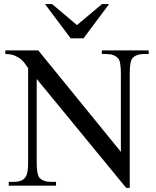

<svg xmlns="http://www.w3.org/2000/svg" viewBox="-20 -909 763 940"><path d="M685.1 -644.5Q664.1 -644.5 648.9 -638.4Q633.8 -632.3 625.5 -619.6Q615.2 -603 615.2 -547.4V10.7H597.7L159.7 -522.5V-115.7Q159.7 -54.7 173.3 -38.6Q191.4 -18.6 231.4 -18.6H254.4V0H22.9V-18.6H45.9Q67.9 -18.6 82.8 -24.4Q97.7 -30.3 106 -43.9Q111.8 -51.8 114.7 -69.1Q117.7 -86.4 117.7 -115.7V-575.7Q112.8 -581.1 105.7 -592.5Q98.6 -604 86.2 -615.5Q73.7 -627 54.4 -635.7Q35.2 -644.5 5.9 -644.5V-662.1H167.5L571.8 -165.5V-547.4Q571.8 -610.4 558.1 -623.5Q540 -644.5 500.5 -644.5H478.5V-662.1H708V-644.5ZM388.7 -721.2H326.2L200.2 -889.2H234.9L356.9 -786.1L479.5 -889.2H514.2Z"/></svg>

Font: Doulos SIL
Style: Regular
Weight: 400
Designer: Walt Agee, Victor Gaultney, Peter Martin, Debbi Hosken
Foundry: SIL International
Version: Version 4.110; 2011; Maintenance release